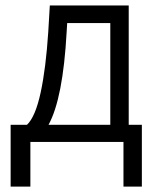

<svg xmlns="http://www.w3.org/2000/svg" viewBox="-20 -527 566 713"><path d="M19.5 166V-63.5H80.1Q111.3 -92.8 130.9 -183.1Q150.4 -273.4 159.2 -408.2L165 -506.8H458V-63.5H506.8V166H438.5V0H92.8V166ZM227.5 -408.2Q213.9 -161.1 160.2 -63.5H389.6V-441.4H229.5Z"/></svg>

Font: DINish
Style: Regular
Weight: 400
Designer: Bert Driehuis
Foundry: Playbeing
Version: Version 3.008; git-95204e4c-release